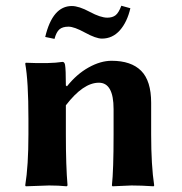

<svg xmlns="http://www.w3.org/2000/svg" viewBox="-20 -653 640 676"><path d="M357.9 -590.8Q376 -590.8 387 -599.4Q397.9 -607.9 407.2 -632.8L439 -624Q427.7 -575.2 401.9 -546.1Q376 -517.1 338.9 -517.1Q317.9 -517.1 279.5 -538.1Q241.2 -559.1 221.2 -559.1Q200.2 -559.1 189.2 -549.6Q178.2 -540 171.9 -516.1L139.2 -522.9Q165 -631.8 232.9 -631.8Q257.8 -631.8 295.9 -611.3Q334 -590.8 357.9 -590.8ZM512.2 -180.2Q512.2 -70.3 522.9 0L521 2.9Q477.1 0 442.9 0L376 2.9L374 0Q379.9 -53.2 379.9 -180.2V-269Q379.9 -361.8 328.1 -361.8Q272.9 -361.8 211.9 -282.2V-180.2Q211.9 -68.4 217.8 0L214.8 2.9Q187 0 152.8 0L70.8 2.9L68.8 0Q80.1 -68.8 80.1 -180.2V-234.9Q80.1 -367.7 68.8 -429.2L70.8 -432.1Q155.8 -428.2 200.2 -435.1Q207 -435.1 209 -424.8Q211.9 -409.2 211.9 -352.1L215.8 -349.1Q250 -392.1 292 -415.5Q334 -439 373 -439Q441.9 -439 477.1 -403.6Q512.2 -368.2 512.2 -291Z"/></svg>

Font: Linux Biolinum O
Style: Bold
Weight: 700
Designer: Philipp H. Poll
Foundry: Philipp H. Poll
Version: Version 1.3.2